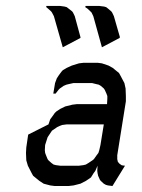

<svg xmlns="http://www.w3.org/2000/svg" viewBox="-20 -622 476 642"><path d="M66.9 -110.8 67.9 -128.9 74.2 -171.9 142.1 -206.1 147.9 -223.1 153.8 -231 163.1 -244.1 168 -249 181.2 -257.8 198.2 -266.1 222.2 -272 237.8 -273.9H337.9L338.9 -292V-300.8L335.9 -309.1L330.1 -321.8L327.1 -326.2L316.9 -335L310.1 -338.9L301.8 -340.8L288.1 -344.2H225.1L210 -340.8L202.1 -338.9L192.9 -335L180.2 -326.2L175.8 -321.8L166 -309.1H158.2L164.1 -344.2L169.9 -359.9L175.8 -369.1L185.1 -381.8L189.9 -387.2L203.1 -395L220.2 -402.8L244.1 -410.2L259.8 -412.1H306.2L320.8 -410.2L342.8 -402.8L356.9 -395L377.9 -377.9L382.8 -369.1L396 -344.2L399.9 -326.2L400.9 -300.8V-283.2L372.1 -103V-94.2V-89.8L374 -81.1L378.9 -75.2L386.2 -69.8L390.1 -68.8L397.9 -67.9L356 0L340.8 -2L334 -3.9L327.1 -7.8L316.9 -17.1L314 -21L308.1 -34.2L306.2 -43L305.2 -50.8L306.2 -67.9L298.8 -50.8L293 -43L284.2 -28.8L278.8 -24.9L267.1 -17.1L249 -7.8L226.1 -2L209 0H163.1L147.9 -2L126 -7.8L111.8 -17.1L90.8 -34.2L85.9 -43L73.2 -67.9L67.9 -85.9ZM129.9 -120.1 130.9 -110.8 133.8 -103 139.2 -89.8 142.1 -85.9 151.9 -77.1 159.2 -71.8 167 -69.8 181.2 -67.9H244.1L258.8 -69.8L267.1 -71.8L275.9 -77.1L289.1 -85.9L293.9 -89.8L303.2 -103L309.1 -110.8L312 -120.1L315.9 -137.2L327.1 -206.1H203.1L188 -204.1L180.2 -201.2L170.9 -196.8L158.2 -188L153.8 -185.1L145 -171.9L139.2 -163.1L136.2 -153.8L130.9 -137.2ZM134.8 -598.1V-602.1H181.2L195.8 -600.1L203.1 -598.1L210 -592.8L221.2 -584L224.1 -580.1L230 -567.9L249 -498V-495.1L189.9 -463.9L160.2 -567.9L153.8 -580.1L150.9 -584L141.1 -592.8ZM265.1 -598.1 266.1 -602.1H312L328.1 -600.1L335 -598.1L341.8 -592.8L352.1 -584L355 -580.1L360.8 -567.9L380.9 -498L379.9 -495.1L320.8 -463.9L292 -567.9L286.1 -580.1L282.2 -584L272.9 -592.8Z"/></svg>

Font: Petahja
Style: Italic
Weight: 400
Designer: T. Christopher White
Version: Version 1.1